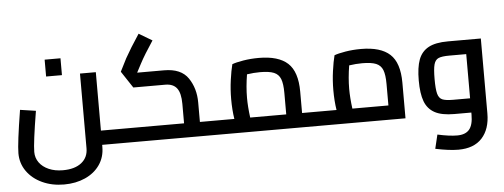

<svg xmlns="http://www.w3.org/2000/svg" viewBox="-58 -902 3455 1316"><g transform="rotate(-5 1669.5 -244.5)"><path d="M751 -49Q751 -24 747 -12Q743 0 731 0H617V14Q617 84 580.5 137Q544 190 479.5 219Q415 248 334 248Q251 248 184 217Q117 186 78.5 131.5Q40 77 40 8Q40 -59 77 -288L185 -272Q149 -54 149 8Q149 49 172 81Q195 113 237 131.5Q279 150 334 150Q416 150 462 113.5Q508 77 508 14V-500H617V-98H731Q743 -98 747 -86Q751 -74 751 -49ZM275 -616H384V-500H275Z M1432 -49Q1432 -24 1428 -12Q1424 0 1412 0H731Q719 0 715 -12Q711 -24 711 -49Q711 -74 715 -86Q719 -98 731 -98H1189V-232Q1189 -306 1163.5 -339.5Q1138 -373 1084 -373H864L788 -488L833 -577Q869 -642 932 -737L1023 -683Q961 -590 930 -531L899 -472H1084Q1201 -472 1249.5 -400.5Q1298 -329 1298 -232V-98H1412Q1424 -98 1428 -86Q1432 -74 1432 -49Z M2135 -49Q2135 -24 2131 -12Q2127 0 2115 0H1412Q1400 0 1396 -12Q1392 -24 1392 -49Q1392 -74 1396 -86Q1400 -98 1412 -98H1535Q1525 -161 1525 -235Q1525 -301 1534 -366Q1543 -431 1554 -473Q1580 -483 1630.5 -491.5Q1681 -500 1738 -500Q1873 -500 1937 -441Q2001 -382 2001 -245V-98H2115Q2127 -98 2131 -86Q2135 -74 2135 -49ZM1892 -98V-245Q1892 -309 1879 -342Q1866 -375 1833.5 -388.5Q1801 -402 1738 -402Q1695 -402 1648 -395Q1634 -309 1634 -235Q1634 -174 1644 -98Z M2704 -245V0H2115Q2103 0 2099 -12Q2095 -24 2095 -49Q2095 -74 2099 -86Q2103 -98 2115 -98H2238Q2228 -161 2228 -235Q2228 -301 2237 -366Q2246 -431 2257 -473Q2283 -483 2333.5 -491.5Q2384 -500 2441 -500Q2576 -500 2640 -441Q2704 -382 2704 -245ZM2595 -98V-245Q2595 -309 2582 -342Q2569 -375 2536.5 -388.5Q2504 -402 2441 -402Q2398 -402 2351 -395Q2337 -309 2337 -235Q2337 -174 2347 -98Z M3266 -500V15Q3266 123 3210 184.5Q3154 246 3047 246Q2984 246 2889 226L2912 130Q2993 148 3047 148Q3104 148 3130.5 116.5Q3157 85 3157 15V0H3040Q2953 0 2905 -26.5Q2857 -53 2837 -106.5Q2817 -160 2817 -250Q2817 -340 2837 -393.5Q2857 -447 2905 -473.5Q2953 -500 3040 -500ZM3157 -98V-402H3040Q2989 -402 2966 -392Q2943 -382 2934.5 -350.5Q2926 -319 2926 -250Q2926 -181 2934.5 -149.5Q2943 -118 2966 -108Q2989 -98 3040 -98Z"/></g></svg>

Font: Cairo SemiBold
Style: Regular
Weight: 600
Designer: Mohamed Gaber, Accademia di Belle Arti di Urbino and others
Foundry: Kief Type Foundry, Accademia di Belle Arti di Urbino and others
Version: Version 3.011